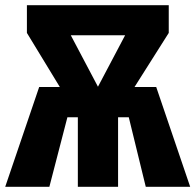

<svg xmlns="http://www.w3.org/2000/svg" viewBox="-31 -715 748 735"><path d="M567 -382 697 0H527L462 -266H421V0H267V-266H227L158 0H-11L119 -382H198L72 -589V-695H615V-589L484 -382ZM448 -580H240L344 -383Z"/></svg>

Font: Fira Sans Extra Condensed ExtraBold
Style: Regular
Weight: 800
Width: 1
Designer: Carrois Corporate & Edenspiekermann AG
Foundry: Carrois Corporate GbR & Edenspiekermann AG
Version: Version 4.203